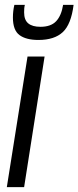

<svg xmlns="http://www.w3.org/2000/svg" viewBox="-20 -768 322 788"><path d="M79 0H8L93 -536H163ZM138 -604Q87 -604 60 -624Q33 -644 33 -696Q33 -723 39 -748H82Q80 -740 79.5 -733Q79 -726 79 -717Q79 -686 96 -672Q113 -658 146 -658Q189 -658 210.5 -681Q232 -704 239 -748H282Q272 -668 237.5 -636Q203 -604 138 -604Z"/></svg>

Font: Georama SemiCondensed
Style: Italic
Weight: 400
Width: 4
Italic angle: -9°
Designer: Jean-Baptiste Levee
Foundry: Production Type
Version: Version 1.000